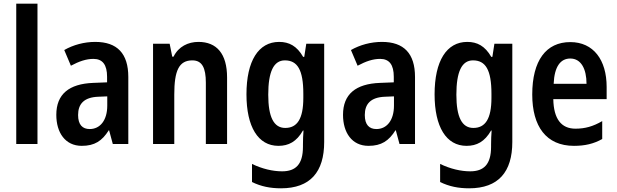

<svg xmlns="http://www.w3.org/2000/svg" viewBox="-20 -780 3343 1040"><path d="M183 0V-760H68V0Z M496 -553C436 -553 377 -537 328 -509L364 -424C409 -448 447 -461 486 -461C536 -461 560 -429 560 -364V-334L485 -331C354 -326 285 -270 285 -158C285 -62 333 10 423 10C493 10 533 -17 569 -74H571L591 0H675V-363C675 -490 615 -553 496 -553ZM512 -256 561 -258V-208C561 -128 522 -81 466 -81C427 -81 403 -104 403 -157C403 -217 435 -253 512 -256Z M1055 -553C999 -553 947 -528 920 -473H913L899 -543H809V0H924V-268C924 -397 949 -453 1022 -453C1075 -453 1095 -412 1095 -332V0H1210V-360C1210 -490 1153 -553 1055 -553Z M1492 -553C1380 -553 1315 -450 1315 -269C1315 -93 1378 10 1488 10C1543 10 1586 -12 1621 -73H1624C1622 -50 1621 -20 1621 3V15C1621 110 1582 148 1508 148C1458 148 1401 135 1345 108V206C1394 230 1444 240 1502 240C1661 240 1736 151 1736 -11V-543H1639L1628 -472H1622C1588 -531 1546 -553 1492 -553ZM1523 -453C1591 -453 1623 -402 1623 -272V-250C1623 -135 1589 -87 1525 -87C1463 -87 1433 -146 1433 -267C1433 -391 1462 -453 1523 -453Z M2049 -553C1989 -553 1930 -537 1881 -509L1917 -424C1962 -448 2000 -461 2039 -461C2089 -461 2113 -429 2113 -364V-334L2038 -331C1907 -326 1838 -270 1838 -158C1838 -62 1886 10 1976 10C2046 10 2086 -17 2122 -74H2124L2144 0H2228V-363C2228 -490 2168 -553 2049 -553ZM2065 -256 2114 -258V-208C2114 -128 2075 -81 2019 -81C1980 -81 1956 -104 1956 -157C1956 -217 1988 -253 2065 -256Z M2511 -553C2399 -553 2334 -450 2334 -269C2334 -93 2397 10 2507 10C2562 10 2605 -12 2640 -73H2643C2641 -50 2640 -20 2640 3V15C2640 110 2601 148 2527 148C2477 148 2420 135 2364 108V206C2413 230 2463 240 2521 240C2680 240 2755 151 2755 -11V-543H2658L2647 -472H2641C2607 -531 2565 -553 2511 -553ZM2542 -453C2610 -453 2642 -402 2642 -272V-250C2642 -135 2608 -87 2544 -87C2482 -87 2452 -146 2452 -267C2452 -391 2481 -453 2542 -453Z M3069 -552C2938 -552 2863 -452 2863 -268C2863 -96 2938 10 3089 10C3148 10 3196 -1 3242 -27V-124C3192 -95 3149 -83 3097 -83C3020 -83 2979 -136 2977 -243H3266V-309C3266 -455 3195 -552 3069 -552ZM3069 -463C3128 -463 3157 -406 3157 -326H2979C2983 -421 3017 -463 3069 -463Z"/></svg>

Font: Noto Sans Gujarati UI Condensed SemiBold
Style: Regular
Weight: 600
Width: 3
Designer: Jelle Bosma - Monotype Design Team, Universal Thirst
Foundry: Monotype Imaging Inc.
Version: Version 2.106